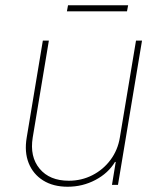

<svg xmlns="http://www.w3.org/2000/svg" viewBox="-20 -699 608 726"><path d="M433.2 -179 494.3 -545.5H517L426.1 0H403.4L417.6 -86.6H414.8Q389.2 -44 340.7 -18.5Q292.3 7.1 235.8 7.1Q181.1 7.1 143.1 -16.7Q105.1 -40.5 88.4 -82.4Q71.7 -124.3 81 -179L142 -545.5H164.8L103.7 -179Q92 -106.5 129.8 -61.1Q167.6 -15.6 240.1 -15.6Q288.4 -15.6 329.4 -36.6Q370.4 -57.5 397.9 -94.5Q425.4 -131.4 433.2 -179ZM464.5 -679 460.2 -656.2H233L237.2 -679Z"/></svg>

Font: Inter Thin  BETA
Style: Italic
Weight: 100
Italic angle: -9.39999°
Designer: Rasmus Andersson
Foundry: rsms
Version: Version 3.011;git-f93a4a705